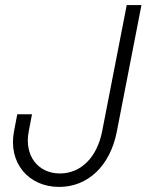

<svg xmlns="http://www.w3.org/2000/svg" viewBox="-20 -720 578 756"><path d="M213 16C326 16 414 -67 440 -202L537 -700H479L382 -202C362 -101 299 -37 216 -37C128 -37 75 -109 93 -202L106 -270H48L35 -202C12 -80 91 16 213 16Z"/></svg>

Font: Uncut Sans Light Italic
Style: Regular
Weight: 300
Italic angle: -11°
Designer: Kasper Nordkvist
Foundry: UNCUT.wtf
Version: Version 1.304;Glyphs 3.2 (3246)